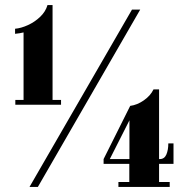

<svg xmlns="http://www.w3.org/2000/svg" viewBox="-20 -738 734 758"><path d="M40.5 -324.5V-343.5H73V-610Q67.5 -608.5 57.5 -606.8Q47.5 -605 39.5 -604.5V-624.5Q63 -626.5 90 -638.8Q117 -651 138.5 -671.5Q160 -692 167.5 -718H187.5V-343.5H221V-324.5ZM96.5 0 501 -700H533.5L129.5 0ZM447.5 0V-19.5H490.5V-91H389V-110L494 -320Q521.5 -323.5 547.8 -341.8Q574 -360 586 -385H608V-110H611Q629 -110 636.8 -128Q644.5 -146 644.5 -172H665V-91H608V-19.5H650V0ZM491 -110V-263L413.5 -110Z"/></svg>

Font: Imbue 50pt
Style: Bold
Weight: 700
Designer: Tyler Finck
Foundry: Etcetera Type Company
Version: Version 1.102; ttfautohint (v1.8.3)